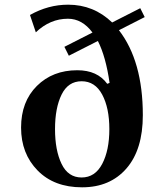

<svg xmlns="http://www.w3.org/2000/svg" viewBox="-20 -785 713 820"><path d="M270 -705Q194 -705 133 -647L108 -721Q186 -765 271 -765Q380 -765 459 -689L579 -750L598 -712L488 -656Q590 -524 590 -293Q590 -146 520 -65.5Q450 15 330.5 15Q211 15 140.5 -57Q70 -129 70 -240Q70 -351 137.5 -418Q205 -485 310 -485Q396 -485 438 -427L448 -431Q432 -543 398 -610L274 -547L255 -585L375 -646Q331 -705 270 -705ZM328.5 -438Q271 -438 243 -381Q215 -324 215 -233.5Q215 -143 243 -85Q271 -27 328.5 -27Q386 -27 416.5 -85Q447 -143 447 -233.5Q447 -324 416.5 -381Q386 -438 328.5 -438Z"/></svg>

Font: Croissant One
Style: Regular
Weight: 400
Designer: Eduardo Rodriguez Tunni
Foundry: Eduardo Rodriguez Tunni
Version: Version 1.001